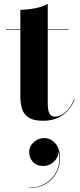

<svg xmlns="http://www.w3.org/2000/svg" viewBox="-20 -610 409 981"><path d="M129 166.8Q129 138 152 116.8Q175 95.6 206.6 95.6Q239 95.6 262.8 122.8Q286.6 150 286.6 196.8Q286.6 240 267.2 275Q247.8 310 212.2 330.6Q176.6 351.2 127.4 351.2V349.2Q178.2 349.2 216.2 324.6Q254.2 300 272 258.2Q289.8 216.4 279.8 164Q279 194 255.4 216Q231.8 238 201.4 238Q166.6 238 147.8 216.8Q129 195.6 129 166.8ZM361.5 -101.5Q343 -54 302 -23.5Q261 7 200 7Q151.5 7 126.5 -9.2Q101.5 -25.5 92.8 -53.2Q84 -81 84 -116V-457.5H11V-460H84V-560Q118 -560 158 -567.5Q198 -575 224 -590V-460H331V-457.5H224V-83Q224 -45.5 233 -29.8Q242 -14 262 -14Q286.5 -14 314.2 -37.2Q342 -60.5 358.5 -102Z"/></svg>

Font: Bodoni* 72pt
Style: Bold
Weight: 700
Version: Version 2.3